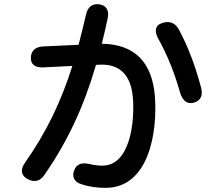

<svg xmlns="http://www.w3.org/2000/svg" viewBox="-20 -860 1040 926"><path d="M112 3C144 21 173 15 194 -16C308 -181 384 -346 443 -547L459 -548C557 -553 612 -499 621 -388C630 -275 609 -61 473 -61C453 -61 432 -64 411 -69C374 -77 350 -70 338 -39C326 -9 337 18 374 29C407 40 446 46 489 46C700 46 740 -226 727 -396C714 -556 633 -647 471 -649C481 -688 490 -728 499 -770C508 -809 493 -834 460 -839C426 -844 403 -827 395 -790C383 -739 371 -690 359 -644L188 -636C151 -634 130 -616 129 -583C127 -550 149 -533 189 -535L329 -542C274 -368 204 -223 101 -76C77 -42 81 -14 112 3ZM743 -674C788 -593 821 -510 848 -415C860 -374 883 -356 915 -365C947 -374 960 -399 950 -437C922 -541 889 -631 843 -717C826 -749 799 -760 765 -750L763 -749C730 -740 722 -712 743 -674Z"/></svg>

Font: 寒蝉团圆体 Round
Style: Regular
Weight: 500
Designer: 寒蝉字型
Version: Version 2.700;Glyphs 3.1.1 (3135)